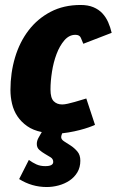

<svg xmlns="http://www.w3.org/2000/svg" viewBox="-20 -525 469 772"><path d="M362 -23Q360 -22 349 -17.5Q338 -13 320 -7.5Q302 -2 279 3Q256 8 230 11Q226 21 226 26Q226 36 238 43.5Q250 51 264.5 60.5Q279 70 291 84Q303 98 303 121Q303 148 291 168Q279 188 259.5 201Q240 214 216 220.5Q192 227 168 227Q108 227 57 195L96 118Q111 129 126.5 136Q142 143 162 143Q194 143 194 126Q194 114 183.5 107.5Q173 101 161 94Q149 87 138.5 78Q128 69 128 54Q128 42 134 30.5Q140 19 148 6Q113 -1 89 -18Q65 -35 50 -57.5Q35 -80 28.5 -107.5Q22 -135 22 -163Q22 -232 40.5 -294Q59 -356 95 -403Q131 -450 183.5 -477.5Q236 -505 304 -505Q334 -505 355.5 -496Q377 -487 391.5 -471.5Q406 -456 415 -435.5Q424 -415 429 -393L315 -349Q310 -361 305 -373Q300 -385 283 -385Q258 -385 239 -363Q220 -341 207.5 -308Q195 -275 189 -236.5Q183 -198 183 -165Q183 -131 196 -118Q209 -105 230 -105Q239 -105 252.5 -108Q266 -111 280 -115Q294 -119 307 -123Q320 -127 327 -129Z"/></svg>

Font: Amaranth
Style: Bold Italic
Weight: 700
Italic angle: -12°
Designer: Gesine Todt
Foundry: Gesine Todt
Version: Version 1.001